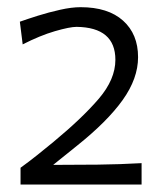

<svg xmlns="http://www.w3.org/2000/svg" viewBox="-20 -823 455 529"><path d="M36.6 -314.5V-360.8Q59.6 -377.4 82.3 -395.5Q105 -413.6 127.4 -432.1Q206.5 -497.6 252.2 -551Q297.9 -604.5 297.9 -658.2Q297.9 -747.6 190.9 -749Q172.4 -749 131.3 -737.1Q90.3 -725.1 42.5 -700.7L34.7 -763.2Q55.2 -770.5 84.7 -779.8Q114.3 -789.1 145.8 -796.1Q177.2 -803.2 202.1 -803.2Q277.8 -803.2 319.1 -766.1Q360.4 -729 360.4 -665.5Q360.4 -606.9 318.1 -547.6Q275.9 -488.3 191.4 -420.9L126.5 -368.7Q188 -368.7 249.3 -369.4Q310.5 -370.1 370.1 -373.5V-314.5Z"/></svg>

Font: Pinar-DS1-FD Regular
Style: Regular
Weight: 400
Designer: Amin Abedi
Version: Version 3.000